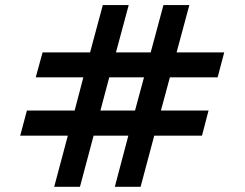

<svg xmlns="http://www.w3.org/2000/svg" viewBox="-20 -740 968 760"><path d="M296.5 -0.5H194.5L248.5 -203H60L86.5 -302.5H275.5L310 -434H121.5L148.5 -532.5H336.5L387 -720H489.5L439 -532.5H576.5L627 -720H729.5L679 -532.5H867.5L841.5 -434H652.5L617 -302.5H805.5L779.5 -203H590.5L536.5 -0.5H434.5L488 -203H350.5ZM412.5 -434 377.5 -302.5H514.5L550 -434Z"/></svg>

Font: Hauora SemiBold
Style: Regular
Weight: 600
Designer: Wayne Shih
Foundry: WCYS
Version: Version 1.001